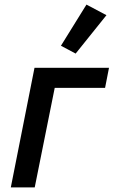

<svg xmlns="http://www.w3.org/2000/svg" viewBox="-20 -815 494 835"><path d="M27 0 130 -520H454L437 -433H218L131 0ZM443 -749 309 -582 245 -616 356 -795Z"/></svg>

Font: IBM Plex Sans Medium
Style: Italic
Weight: 500
Italic angle: -11.31°
Designer: Mike Abbink, Paul van der Laan, Pieter van Rosmalen
Foundry: Bold Monday
Version: Version 3.201